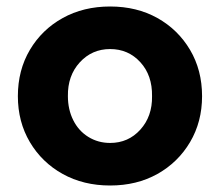

<svg xmlns="http://www.w3.org/2000/svg" viewBox="-20 -561 677 591"><path d="M319 10Q237 10 173 -25.5Q109 -61 72 -123.5Q35 -186 35 -265Q35 -345 72 -407.5Q109 -470 173 -505.5Q237 -541 319 -541Q401 -541 464.5 -505.5Q528 -470 565 -407.5Q602 -345 602 -265Q602 -186 565 -123.5Q528 -61 464.5 -25.5Q401 10 319 10ZM319 -121Q375 -121 412 -162Q449 -203 448 -265Q449 -329 412 -369.5Q375 -410 319 -410Q263 -410 225.5 -369Q188 -328 189 -265Q189 -224 205.5 -191Q222 -158 252 -139.5Q282 -121 319 -121Z"/></svg>

Font: Readex Pro bold
Style: Bold
Weight: 700
Designer: Bonnie Shaver-Troup, Thomas Jockin
Foundry: Lexend
Version: Version 1.200; ttfautohint (v1.8.3)